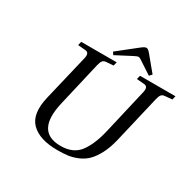

<svg xmlns="http://www.w3.org/2000/svg" viewBox="-189 -1072 1293 1284"><g transform="rotate(30 457.5 -430.5)"><path d="M404 -742 544 -853Q572 -876 586 -876Q599 -876 619 -851L710 -741L692 -722L602 -781Q581 -797 570 -797Q560 -797 534 -783L417 -722ZM177 -256 261 -609Q272 -655 239 -658L180 -663L187 -692H461L454 -663L399 -659Q381 -658 372 -646.5Q363 -635 357 -609L278 -269Q220 -20 415 -20Q511 -20 559 -82.5Q607 -145 634 -260L715 -609Q726 -655 693 -658L634 -663L641 -692H915L908 -663L853 -658Q835 -657 826 -646Q817 -635 811 -609L726 -247Q710 -179 684.5 -130.5Q659 -82 630.5 -54Q602 -26 563.5 -10Q525 6 490.5 10.5Q456 15 410 15Q272 15 207.5 -49.5Q143 -114 177 -256Z"/></g></svg>

Font: Heuristica
Style: Italic
Weight: 400
Italic angle: -13°
Version: Version 1.0.2